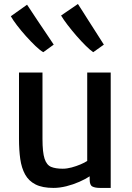

<svg xmlns="http://www.w3.org/2000/svg" viewBox="-20 -912 648 940"><path d="M242 8Q187.5 8 154 -9Q120.5 -26 103 -57.8Q85.5 -89.5 79.2 -133.5Q73 -177.5 73 -231V-557H188V-232Q188 -166 198.2 -135Q208.5 -104 230.2 -95Q252 -86 287 -86Q307.5 -86 330.8 -92.2Q354 -98.5 374.5 -107.2Q395 -116 407 -124V-557H522V8H469Q446 8 432.5 1.2Q419 -5.5 419 -33V-72L421 -50Q398.5 -35 368.2 -21.8Q338 -8.5 305 -0.2Q272 8 242 8ZM436.5 -656.5Q422 -666 400 -687.8Q378 -709.5 354.5 -736.5Q331 -763.5 310.8 -790Q290.5 -816.5 279 -836L361.5 -892.5Q374.5 -872.5 387 -852.8Q399.5 -833 412.2 -813Q425 -793 437.8 -773Q450.5 -753 463.2 -733.2Q476 -713.5 488.5 -693.5ZM192 -656.5Q176.5 -665 154 -686.5Q131.5 -708 107.2 -735Q83 -762 63 -788.2Q43 -814.5 33 -832.5L112.5 -889Q125.5 -869.5 138.5 -849.8Q151.5 -830 164.5 -810.5Q177.5 -791 190.8 -771.5Q204 -752 217 -732.5Q230 -713 243 -693.5Z"/></svg>

Font: Tracken
Style: Regular
Weight: 400
Designer: Eben Sorkin
Foundry: Eben Sorkin
Version: Version 2.001